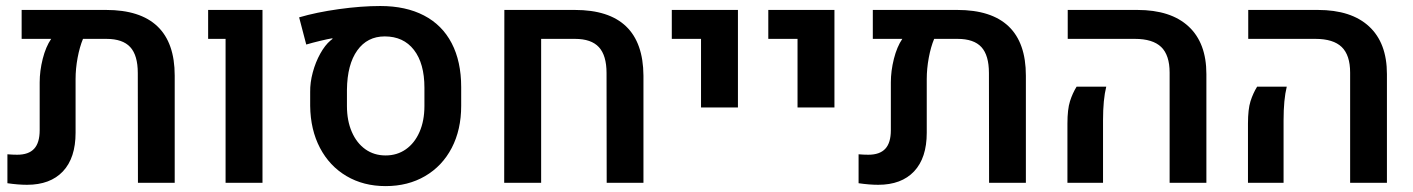

<svg xmlns="http://www.w3.org/2000/svg" viewBox="-20 -614 4748 645"><path d="M566.9 -359.9V0H443.4L442.9 -368.7Q442.9 -428.2 417.5 -455.8Q392.1 -483.4 337.4 -483.4H258.8Q247.6 -456.5 240.7 -419.9Q233.9 -383.3 233.9 -348.1V-168Q233.9 -83.5 191.4 -38.3Q148.9 6.8 70.8 6.8Q41 6.8 4.9 1.5V-95.7Q22 -94.2 37.6 -94.2Q76.2 -94.2 94.7 -114.3Q113.3 -134.3 113.3 -176.8V-337.4Q113.3 -375.5 123.5 -416.3Q133.8 -457 151.9 -483.4H52.7V-580.6H336.4Q451.2 -580.6 509 -525.4Q566.9 -470.2 566.9 -359.9Z M737.8 -483.4H679.2V-580.6H861.8V0H737.8Z M1022 -258.3V-304.7Q1021.5 -336.9 1030.8 -371.1Q1040 -405.3 1055.9 -433.8Q1071.8 -462.4 1090.3 -478Q1093.8 -481 1097.2 -483.4L1096.2 -485.4Q1081.1 -482.9 1055.7 -476.8Q1030.3 -470.7 1008.8 -464.4L984.9 -555.7Q1043 -572.8 1118.2 -583.3Q1193.4 -593.8 1257.8 -593.8Q1343.3 -593.8 1404.3 -562Q1465.3 -530.3 1497.3 -469Q1529.3 -407.7 1529.3 -321.3V-258.3Q1529.3 -178.2 1497.6 -117.2Q1465.8 -56.2 1408.2 -22.5Q1350.6 11.2 1275.4 11.2Q1201.2 11.2 1144 -22.5Q1086.9 -56.2 1054.9 -117.2Q1022.9 -178.2 1022 -258.3ZM1405.8 -257.8V-319.3Q1405.8 -400.9 1370.6 -446.3Q1335.4 -491.7 1272.5 -491.7Q1213.9 -491.7 1180.2 -444.6Q1146.5 -397.5 1145.5 -312.5V-257.8Q1145.5 -208.5 1161.9 -170.9Q1178.2 -133.3 1207.5 -112.5Q1236.8 -91.8 1275.4 -91.8Q1314 -91.8 1343.5 -112.5Q1373 -133.3 1389.4 -170.9Q1405.8 -208.5 1405.8 -257.8Z M1674.3 -580.6H1911.1Q2140.1 -580.6 2141.6 -359.9V0H2018.1L2017.6 -368.7Q2017.6 -427.7 1991.9 -455.6Q1966.3 -483.4 1911.6 -483.4H1797.9V0H1673.8Z M2335 -483.4H2236.8V-580.6H2459V-252.9H2335Z M2659.2 -483.4H2561V-580.6H2783.2V-252.9H2659.2Z M3426.3 -359.9V0H3302.7L3302.2 -368.7Q3302.2 -428.2 3276.9 -455.8Q3251.5 -483.4 3196.8 -483.4H3118.2Q3106.9 -456.5 3100.1 -419.9Q3093.3 -383.3 3093.3 -348.1V-168Q3093.3 -83.5 3050.8 -38.3Q3008.3 6.8 2930.2 6.8Q2900.4 6.8 2864.3 1.5V-95.7Q2881.3 -94.2 2897 -94.2Q2935.5 -94.2 2954.1 -114.3Q2972.7 -134.3 2972.7 -176.8V-337.4Q2972.7 -375.5 2982.9 -416.3Q2993.2 -457 3011.2 -483.4H2912.1V-580.6H3195.8Q3310.5 -580.6 3368.4 -525.4Q3426.3 -470.2 3426.3 -359.9Z M3909.2 -370.1Q3909.2 -428.7 3880.9 -456.1Q3852.5 -483.4 3792.5 -483.4H3566.9V-580.6H3800.8Q3913.1 -580.6 3972.9 -525.1Q4032.7 -469.7 4032.7 -365.2V0H3909.2ZM3565.9 -198.7Q3565.9 -247.1 3574.5 -273.9Q3583 -300.8 3596.7 -322.8H3696.3Q3685.5 -279.8 3685.5 -210V0H3565.9Z M4515.6 -370.1Q4515.6 -428.7 4487.3 -456.1Q4459 -483.4 4398.9 -483.4H4173.3V-580.6H4407.2Q4519.5 -580.6 4579.3 -525.1Q4639.2 -469.7 4639.2 -365.2V0H4515.6ZM4172.4 -198.7Q4172.4 -247.1 4180.9 -273.9Q4189.5 -300.8 4203.1 -322.8H4302.7Q4292 -279.8 4292 -210V0H4172.4Z"/></svg>

Font: Heebo Medium
Style: Regular
Weight: 500
Designer: Oded Ezer
Foundry: Meir Sadan
Version: Version 2.001; ttfautohint (v1.5.14-ce02) -l 8 -r 50 -G 200 